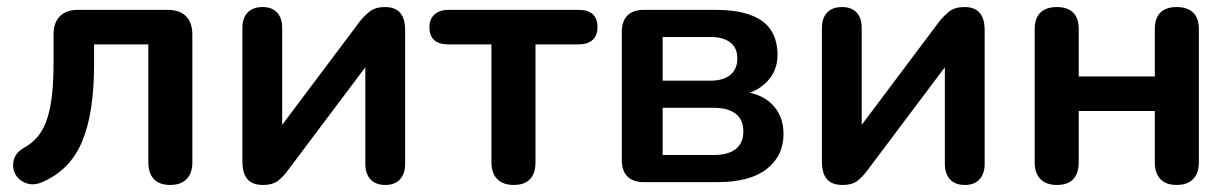

<svg xmlns="http://www.w3.org/2000/svg" viewBox="-20 -517 3494 545"><path d="M463 8Q433 8 417 -8.5Q401 -25 401 -56V-391H247V-334Q247 -265 238.5 -210Q230 -155 212.5 -114Q195 -73 167 -45Q139 -17 100 0Q79 9 61.5 5Q44 1 32.5 -10.5Q21 -22 18 -38.5Q15 -55 22 -71Q29 -87 49 -98Q74 -112 90 -133Q106 -154 115 -183.5Q124 -213 128 -251Q132 -289 132 -338V-419Q132 -453 150 -471Q168 -489 202 -489H456Q490 -489 508 -471Q526 -453 526 -419V-56Q526 -25 509.5 -8.5Q493 8 463 8Z M726 8Q707 8 694 1Q681 -6 674.5 -21Q668 -36 668 -59V-437Q668 -466 683 -481.5Q698 -497 725 -497Q752 -497 766.5 -481.5Q781 -466 781 -437V-128H755L1002 -457Q1013 -471 1029 -484Q1045 -497 1073 -497Q1092 -497 1104.5 -490Q1117 -483 1123.5 -468.5Q1130 -454 1130 -431V-52Q1130 -24 1115.5 -8Q1101 8 1074 8Q1046 8 1031.5 -8Q1017 -24 1017 -52V-362H1044L796 -32Q786 -18 770.5 -5Q755 8 726 8Z M1438 8Q1408 8 1391.5 -8.5Q1375 -25 1375 -56V-391H1253Q1199 -391 1199 -440Q1199 -463 1213.5 -476Q1228 -489 1253 -489H1622Q1676 -489 1676 -440Q1676 -416 1662 -403.5Q1648 -391 1622 -391H1500V-56Q1500 -25 1484.5 -8.5Q1469 8 1438 8Z M1807 0Q1777 0 1761 -16Q1745 -32 1745 -62V-427Q1745 -457 1761 -473Q1777 -489 1807 -489H2009Q2072 -489 2111.5 -474Q2151 -459 2169 -430.5Q2187 -402 2187 -361Q2187 -315 2155.5 -283.5Q2124 -252 2072 -245V-259Q2137 -255 2170.5 -222Q2204 -189 2204 -137Q2204 -74 2156 -37Q2108 0 2017 0ZM1861 -77H2006Q2047 -77 2068.5 -94Q2090 -111 2090 -144Q2090 -177 2068.5 -194Q2047 -211 2006 -211H1861ZM1861 -288H1997Q2033 -288 2053 -304.5Q2073 -321 2073 -351Q2073 -381 2053 -396.5Q2033 -412 1997 -412H1861Z M2371 8Q2352 8 2339 1Q2326 -6 2319.5 -21Q2313 -36 2313 -59V-437Q2313 -466 2328 -481.5Q2343 -497 2370 -497Q2397 -497 2411.5 -481.5Q2426 -466 2426 -437V-128H2400L2647 -457Q2658 -471 2674 -484Q2690 -497 2718 -497Q2737 -497 2749.5 -490Q2762 -483 2768.5 -468.5Q2775 -454 2775 -431V-52Q2775 -24 2760.5 -8Q2746 8 2719 8Q2691 8 2676.5 -8Q2662 -24 2662 -52V-362H2689L2441 -32Q2431 -18 2415.5 -5Q2400 8 2371 8Z M2980 8Q2950 8 2933.5 -8.5Q2917 -25 2917 -56V-434Q2917 -466 2933.5 -481.5Q2950 -497 2980 -497Q3010 -497 3026 -481.5Q3042 -466 3042 -434V-300H3258V-434Q3258 -466 3274 -481.5Q3290 -497 3320 -497Q3350 -497 3366.5 -481.5Q3383 -466 3383 -434V-56Q3383 -25 3366.5 -8.5Q3350 8 3320 8Q3290 8 3274 -8.5Q3258 -25 3258 -56V-202H3042V-56Q3042 -25 3026.5 -8.5Q3011 8 2980 8Z"/></svg>

Font: Nunito ExtraLight
Style: Regular
Weight: 200
Designer: Vernon Adams
Foundry: Vernon Adams
Version: Version 3.602